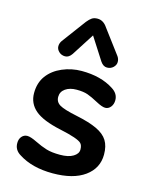

<svg xmlns="http://www.w3.org/2000/svg" viewBox="-116 -836 717 918"><g transform="rotate(15 242.5 -377.0)"><path d="M324.2 -167Q307.1 -184.6 217 -203.9Q127 -223.1 88.4 -256.1Q49.8 -289.1 49.8 -340.1Q49.8 -391.1 75.9 -426.5Q102.1 -461.9 147.5 -481.4Q193.4 -501 243.2 -501Q338.9 -501 401.9 -460Q434.1 -439.9 434.1 -407.2Q434.1 -387.2 423.1 -373.5Q412.1 -359.9 396.2 -359.9Q380.4 -359.9 349.9 -376.5Q319.3 -393.1 298.1 -400.6Q276.9 -408.2 242.9 -408.2Q209 -408.2 187.5 -393.1Q166 -377.9 166 -352.5Q166 -327.1 188 -314Q210 -300.8 274.9 -287.4Q339.8 -273.9 377.9 -255.9Q416 -237.8 432.6 -210.9Q449.2 -184.1 449.2 -142.1Q449.2 -74.2 392.6 -33.2Q335.9 7.8 234.4 7.8Q132.8 7.8 65.9 -35.2Q33.7 -54.2 34.2 -88.9Q34.2 -108.9 45.2 -121.3Q56.2 -133.8 72.5 -133.8Q88.9 -133.8 120.1 -118.4Q151.4 -103 177.7 -95Q204.1 -86.9 245.6 -86.9Q287.1 -86.9 310.5 -101.1Q334 -115.2 334 -136.2Q334 -157.2 324.2 -167ZM112.8 -613.8 201.2 -732.9Q213.4 -748 224.1 -755.1Q234.9 -762.2 251.5 -762.2Q280.8 -762.2 300.8 -731.9L389.2 -613.8Q397.9 -601.6 397.9 -586.7Q397.9 -571.8 385.5 -559.8Q373 -547.9 354.5 -547.9Q335.9 -547.9 321.8 -568.8L251 -679.2L180.2 -568.8Q166 -547.9 147.5 -547.9Q128.9 -547.9 116.5 -559.8Q104 -571.8 104 -586.4Q104 -601.1 112.8 -613.8Z"/></g></svg>

Font: Nunito-Bold
Style: Bold
Weight: 700
Designer: Vernon Adams
Foundry: newtypography
Version: Version 3.000